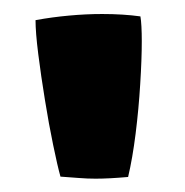

<svg xmlns="http://www.w3.org/2000/svg" viewBox="-20 -750 271 281"><path d="M187.5 -690Q187.5 -663 185.2 -626.8Q183 -590.5 178.5 -554.5Q174 -518.5 167.5 -491Q139.5 -488.5 120 -488.5Q108 -488.5 95.5 -489.5Q83 -490.5 68.5 -491.5Q64 -507.5 57.8 -537.8Q51.5 -568 45.8 -603.5Q40 -639 36 -670.8Q32 -702.5 32 -720.5Q56.5 -725 81.2 -727.2Q106 -729.5 129.5 -729.5Q160.5 -729.5 185.5 -726Q186.5 -720.5 187 -711Q187.5 -701.5 187.5 -690Z"/></svg>

Font: Grandstander Thin ExtraBold
Style: Regular
Weight: 800
Version: Version 1.200